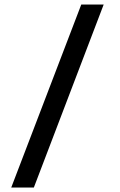

<svg xmlns="http://www.w3.org/2000/svg" viewBox="-20 -749 530 850"><path d="M29.8 81.1 339.8 -729H439L129.9 81.1Z"/></svg>

Font: Lumene Sans Medium
Style: Regular
Weight: 500
Designer: Deni Anggara
Version: Version 1.003;Glyphs 3.1.2 (3151)